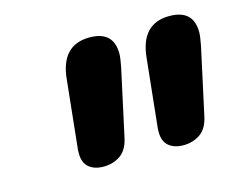

<svg xmlns="http://www.w3.org/2000/svg" viewBox="-60 -929 630 511"><g transform="rotate(-15 255.0 -673.0)"><path d="M389 -502Q364 -502 349 -514.5Q334 -527 334 -552V-561L354 -752Q363 -844 441 -844Q507 -844 507 -782Q507 -770 502 -745L462 -561Q455 -529 435 -515.5Q415 -502 389 -502ZM169 -502Q144 -502 129 -514.5Q114 -527 114 -552V-561L134 -752Q143 -844 221 -844Q287 -844 287 -782Q287 -770 282 -745L242 -561Q235 -529 215 -515.5Q195 -502 169 -502Z"/></g></svg>

Font: Lebkuchenwelt
Style: Regular
Weight: 400
Designer: Vernon Adams
Foundry: Gereon Berster
Version: Version 1.000;PS 001.001;hotconv 1.0.56 